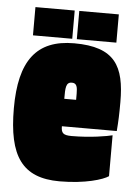

<svg xmlns="http://www.w3.org/2000/svg" viewBox="-49 -663 502 711"><g transform="rotate(5 202.5 -307.5)"><path d="M364 -520V-625H217V-520ZM200 -520V-625H54V-520ZM380 -25V-177C361 -172 299 -161 229 -161C197 -161 190 -169 190 -194H394C397 -231 398 -255 398 -302C398 -435 361 -504 209 -504C68 -504 7 -421 7 -245C7 -67 60 10 199 10C294 10 360 -11 380 -25ZM213 -358C231 -358 234 -344 234 -319V-296H190C190 -336 190 -358 213 -358Z"/></g></svg>

Font: Blinker Headline
Style: Regular
Weight: 900
Width: 4
Designer: Juergen Huber
Foundry: supertype
Version: Version 1.015;PS 1.15;hotconv 1.0.88;makeotf.lib2.5.647800